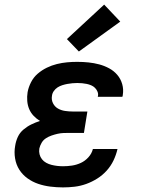

<svg xmlns="http://www.w3.org/2000/svg" viewBox="-20 -807 640 835"><path d="M254 8Q226 8 198.5 4.5Q171 1 146 -7.5Q121 -16 99.5 -31.5Q78 -47 64 -69Q50 -91 45.5 -118.5Q41 -146 46 -173Q49 -193 57.5 -211.5Q66 -230 82 -243.5Q98 -257 116.5 -266Q135 -275 154 -281Q139 -290 126.5 -303Q114 -316 107 -332.5Q100 -349 98.5 -368Q97 -387 100 -406Q104 -428 115 -449.5Q126 -471 144 -486.5Q162 -502 183.5 -512.5Q205 -523 227.5 -528.5Q250 -534 272 -536Q294 -538 316 -538Q341 -538 365 -535.5Q389 -533 411.5 -527Q434 -521 454.5 -510Q475 -499 490 -481.5Q505 -464 511.5 -441Q518 -418 514 -394Q514 -392 513.5 -390Q513 -388 512 -386H405Q405 -387 405.5 -387.5Q406 -388 406 -389Q408 -399 404 -408.5Q400 -418 393 -425Q386 -432 376.5 -436Q367 -440 357.5 -442Q348 -444 337.5 -445Q327 -446 316 -446Q306 -446 295 -445Q284 -444 273 -442Q262 -440 251 -436.5Q240 -433 230.5 -427Q221 -421 214 -411Q207 -401 206 -390Q203 -373 210.5 -358Q218 -343 232 -335Q246 -327 263 -324.5Q280 -322 297 -322H360L345 -229H282Q269 -229 256 -228.5Q243 -228 230 -225Q217 -222 204 -217.5Q191 -213 179.5 -205.5Q168 -198 161 -186Q154 -174 151 -161Q149 -148 152 -136Q155 -124 162.5 -114.5Q170 -105 181 -99Q192 -93 204 -90Q216 -87 228.5 -85.5Q241 -84 254 -84Q274 -84 293.5 -87Q313 -90 331.5 -98.5Q350 -107 364.5 -123Q379 -139 384 -159H491Q485 -133 473.5 -109Q462 -85 444 -65Q426 -45 403 -30.5Q380 -16 355 -7Q330 2 304.5 5Q279 8 254 8ZM323 -583 271 -637 433 -787 503 -713Z"/></svg>

Font: Iosevka Curly Slab SmBdExObl
Style: Regular
Weight: 600
Width: 7
Italic angle: -9°
Monospace: yes
Designer: Belleve Invis
Foundry: Belleve Invis
Version: Version 11.1.0; ttfautohint (v1.8.3)